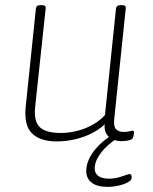

<svg xmlns="http://www.w3.org/2000/svg" viewBox="-20 -545 597 748"><path d="M201 6Q137 6 105 -25Q73 -56 80 -128L120 -513Q121 -519 125 -522Q129 -525 138 -525H142Q151 -525 155 -522Q159 -519 158 -513L117 -129Q113 -92 122 -69.5Q131 -47 154.5 -37Q178 -27 216 -27Q241 -27 266.5 -32Q292 -37 315 -46.5Q338 -56 357 -69Q376 -82 389 -97L432 -513Q434 -525 450 -525H454Q463 -525 467 -522Q471 -519 470 -513L425 -81Q422 -52 432 -41.5Q442 -31 463 -31Q477 -31 484.5 -33.5Q492 -36 497 -36Q500 -36 501 -34Q502 -32 502 -29Q502 -25 501 -19.5Q500 -14 498.5 -10Q497 -6 495 -4Q492 -1 484.5 1Q477 3 468 4Q459 5 452 5Q440 5 422.5 -0.5Q405 -6 394 -24.5Q383 -43 390 -81L405 -83Q389 -57 357.5 -37Q326 -17 285 -5.5Q244 6 201 6ZM400 183Q358 183 337 166.5Q316 150 316 121Q316 96 329 70Q342 44 367.5 19Q393 -6 428 -27L438 -7Q399 17 374 49.5Q349 82 349 111Q349 130 363 140.5Q377 151 405 151Q424 151 440.5 146.5Q457 142 469 137.5Q481 133 485 133Q489 133 491 136.5Q493 140 493 147Q493 157 478.5 165Q464 173 442.5 178Q421 183 400 183Z"/></svg>

Font: Asap Thin
Style: Italic
Weight: 250
Italic angle: -6°
Designer: Pablo Cosgaya
Foundry: Omnibus-Type
Version: Version 3.001